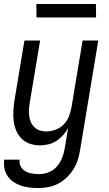

<svg xmlns="http://www.w3.org/2000/svg" viewBox="-29 -724 549 967"><path d="M164 223Q141 223 119 220.5Q97 218 76.5 211Q56 204 38.5 192Q21 180 9.5 163Q-2 146 -6.5 124.5Q-11 103 -8 80H70Q67 99 75.5 114.5Q84 130 99 138.5Q114 147 132 150Q150 153 169 153Q193 153 217.5 143Q242 133 258.5 113.5Q275 94 284 70.5Q293 47 297 23L314 -78Q303 -59 288 -42.5Q273 -26 254.5 -14Q236 -2 214.5 3Q193 8 173 8Q146 8 122 0Q98 -8 80.5 -25Q63 -42 53 -65.5Q43 -89 40 -114.5Q37 -140 38.5 -166.5Q40 -193 44 -219L94 -520H173L121 -208Q118 -191 117 -174Q116 -157 118 -140.5Q120 -124 126.5 -109Q133 -94 144.5 -83Q156 -72 171.5 -67Q187 -62 204 -62Q227 -62 250.5 -70.5Q274 -79 291.5 -97Q309 -115 318 -137.5Q327 -160 331 -183L387 -520H466L374 34Q370 59 362 83.5Q354 108 339.5 130.5Q325 153 305.5 171.5Q286 190 262 202Q238 214 213 218.5Q188 223 164 223ZM455 -636H155L154 -704H454Z"/></svg>

Font: Iosevka Custom
Style: Italic
Weight: 400
Italic angle: -9°
Monospace: yes
Designer: Belleve Invis
Foundry: Belleve Invis
Version: Version 30.3.3; ttfautohint (v1.8.3)